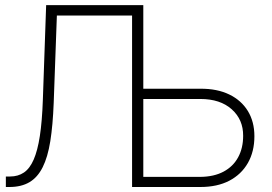

<svg xmlns="http://www.w3.org/2000/svg" viewBox="-20 -748 1089 768"><path d="M3.4 0V-42H20.5Q52.2 -42 75.7 -57.9Q99.1 -73.7 114.7 -109.6Q130.4 -145.5 139.4 -204.1Q148.4 -262.7 151.4 -348.6L164.6 -727.5H521L520.5 -686H207.5L194.8 -336.4Q191.4 -247.1 181.2 -183.1Q170.9 -119.1 150.6 -78.9Q130.4 -38.6 97.9 -19.3Q65.4 0 17.6 0ZM538.6 -393.1H781.2Q848.6 -393.6 897 -370.1Q945.3 -346.7 971.4 -304Q997.6 -261.2 997.6 -203.1Q997.6 -141.6 971.4 -95.9Q945.3 -50.3 897.2 -25.1Q849.1 0 781.2 0H508.3V-727.5H553.2V-40.5H781.2Q835.9 -41 874.3 -61.5Q912.6 -82 932.6 -118.9Q952.6 -155.8 952.6 -204.6Q953.1 -269.5 907 -310.8Q860.8 -352.1 781.2 -352.1H538.6Z"/></svg>

Font: Inter Tight ExtraLight
Style: Regular
Weight: 250
Designer: Rasmus Andersson
Foundry: rsms
Version: Version 3.004